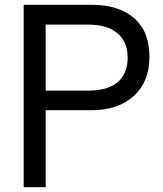

<svg xmlns="http://www.w3.org/2000/svg" viewBox="-20 -783 680 803"><path d="M79 0V-763H363Q476 -763 540.5 -707.5Q605 -652 605 -545Q605 -441 539.5 -381.5Q474 -322 363 -322H171V0ZM351 -404Q430 -404 472 -439.5Q514 -475 514 -542Q514 -608 471 -644Q428 -680 351 -680H171V-404Z"/></svg>

Font: Open Sauce One
Style: Regular
Weight: 400
Designer: Alfredo Marco Pradil
Foundry: Creative Sauce Fz LLC
Version: Version 1.477